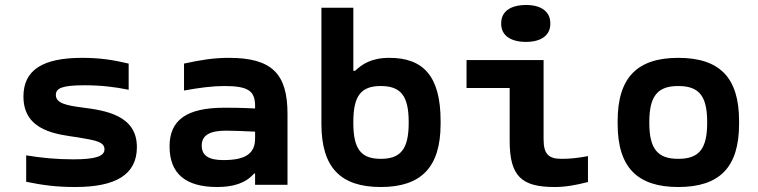

<svg xmlns="http://www.w3.org/2000/svg" viewBox="-20 -741 3040 770"><path d="M293 -190C365 -178 399 -172 399 -142C399 -114 362 -102 274 -102C205 -102 145 -108 85 -118V-12C153 2 208 9 282 9C443 9 529 -40 529 -151C529 -279 403 -298 309 -310C247 -318 204 -327 204 -360C204 -387 228 -399 319 -399C386 -399 443 -392 496 -381V-486C433 -501 379 -509 309 -509C151 -509 74 -460 74 -354C74 -212 215 -202 293 -190Z M898 -509C837 -509 787 -501 718 -486V-378C779 -389 832 -396 879 -396C975 -396 1003 -377 1003 -316V-306C946 -309 902 -309 880 -309C729 -309 660 -260 660 -154C660 -44 725 9 851 9C915 9 965 -6 999 -45H1003V0H1133V-284C1133 -445 1071 -509 898 -509ZM789 -157C789 -198 820 -217 887 -217C914 -217 961 -215 1003 -213V-186C1003 -128 969 -99 876 -99C817 -99 789 -117 789 -157Z M1747 -244V-256C1747 -436 1677 -509 1542 -509C1468 -509 1432 -483 1404 -457H1397V-710H1269V-244C1269 -69 1346 9 1507 9C1668 9 1747 -69 1747 -244ZM1397 -248V-252C1397 -357 1428 -396 1507 -396C1586 -396 1619 -358 1619 -252V-248C1619 -142 1586 -104 1507 -104C1428 -104 1397 -143 1397 -248Z M2232 -104C2179 -104 2160 -124 2160 -183V-500H1851V-388H2024V-176C2024 -34 2072 9 2204 9C2247 9 2287 2 2338 -11V-115C2296 -107 2266 -104 2232 -104ZM1990 -645C1990 -601 2025 -573 2090 -573C2152 -573 2187 -601 2187 -645V-648C2187 -693 2152 -721 2090 -721C2025 -721 1990 -693 1990 -648Z M2457 -256V-244C2457 -69 2537 9 2700 9C2865 9 2944 -69 2944 -244V-256C2944 -431 2865 -509 2700 -509C2537 -509 2457 -431 2457 -256ZM2584 -248V-252C2584 -358 2619 -396 2700 -396C2782 -396 2816 -358 2816 -252V-248C2816 -142 2782 -104 2700 -104C2619 -104 2584 -142 2584 -248Z"/></svg>

Font: LT Wave Mono Bold
Style: Regular
Weight: 700
Designer: Daniel Lyons
Version: Version 2.5 (Glyphs App)